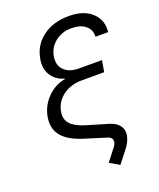

<svg xmlns="http://www.w3.org/2000/svg" viewBox="-165 -840 930 1121"><g transform="rotate(-20 300.0 -280.0)"><path d="M388 -668Q329 -668 287 -633.5Q245 -599 237 -546Q229 -494 260.5 -463Q292 -432 351 -432H494L482 -361H341Q273 -361 224 -324Q175 -287 166 -227Q159 -185 184.5 -156Q210 -127 271 -108L409 -67Q450 -54 468 -29Q486 -4 481 29Q478 48 468 68.5Q458 89 440 111L386 180L326 145L383 72Q396 55 398 41Q402 14 369 4L237 -37Q147 -65 109 -111Q71 -157 82 -226Q93 -292 140 -341Q187 -390 253 -402V-405Q202 -418 175 -459Q148 -500 157 -557Q170 -641 235.5 -690.5Q301 -740 399 -740Q492 -740 542 -693Q592 -646 584 -573H505Q508 -615 477 -641.5Q446 -668 388 -668Z"/></g></svg>

Font: JetBrains Mono NL Light
Style: Italic
Weight: 300
Italic angle: -9°
Designer: Philipp Nurullin, Konstantin Bulenkov
Foundry: JetBrains
Version: Version 2.304; ttfautohint (v1.8.4.7-5d5b)